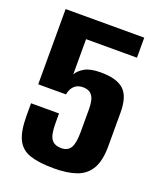

<svg xmlns="http://www.w3.org/2000/svg" viewBox="-116 -666 624 748"><g transform="rotate(20 196.0 -291.5)"><path d="M196 8Q134 8 96.5 -4.5Q59 -17 42.5 -51Q26 -85 26 -149V-200H142V-159Q142 -111 155 -93.5Q168 -76 196 -76Q223 -76 234.5 -95.5Q246 -115 246 -161V-258Q246 -277 242 -293Q238 -309 227 -318.5Q216 -328 195 -328Q173 -328 159.5 -315Q146 -302 142 -279H27V-591H353V-508H142V-362Q151 -379 174 -392.5Q197 -406 241 -406Q307 -406 336.5 -379Q366 -352 366 -286V-146Q366 -86 346.5 -52.5Q327 -19 289.5 -5.5Q252 8 196 8Z"/></g></svg>

Font: Alumni Sans
Style: Bold
Weight: 700
Designer: Robert E. Leuschke
Foundry: Robert E. Leuschke
Version: Version 1.018